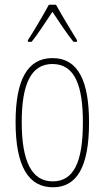

<svg xmlns="http://www.w3.org/2000/svg" viewBox="-20 -783 443 813"><path d="M217 -763H187C163 -719 119 -644 98 -613V-606H114C141 -639 177 -696 202 -733C229 -693 263 -640 291 -606H306V-613C294 -632 243 -716 217 -763ZM357 -264C357 -433 315 -537 202 -537C96 -537 46 -444 46 -266C46 -80 100 10 204 10C306 10 357 -77 357 -264ZM72 -266C72 -424 110 -512 202 -512C298 -512 331 -418 331 -265C331 -94 291 -15 203 -15C113 -15 72 -102 72 -266Z"/></svg>

Font: Noto Sans Myanmar UI ExtraCondensed Thin
Style: Regular
Weight: 100
Width: 2
Designer: Monotype Design Team
Foundry: Monotype Imaging Inc.
Version: Version 2.103